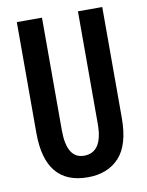

<svg xmlns="http://www.w3.org/2000/svg" viewBox="-85 -800 669 873"><g transform="rotate(-10 250.0 -363.5)"><path d="M250 11.7Q53.7 11.7 53.7 -227.5V-739.3H169.9V-219.7Q169.9 -87.9 250 -87.9Q335.9 -87.9 335.9 -219.7V-739.3H448.2V-227.5Q448.2 -102.5 395 -45.4Q341.8 11.7 250 11.7Z"/></g></svg>

Font: Gen Shin Gothic Monospace Medium
Style: Regular
Weight: 500
Designer: [Source Han Sans]
Ryoko NISHIZUKA  (kana & ideographs); Paul D. Hunt (Latin, Greek & Cyrillic); Wenlong ZHANG  (bopomofo
Version: Version 1.002.20150607